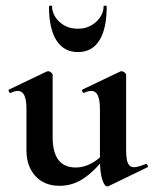

<svg xmlns="http://www.w3.org/2000/svg" viewBox="-20 -648 546 682"><path d="M192 12Q137 12 105.5 -23Q74 -58 74 -113V-260Q74 -293 66.5 -309Q59 -325 43 -325Q32 -325 18 -318Q14 -317 11.5 -323Q9 -329 12 -330L146 -394Q149 -395 151 -395Q156 -395 161.5 -390.5Q167 -386 167 -382V-161Q167 -107 187.5 -80Q208 -53 250 -53Q279 -53 308 -69.5Q337 -86 354 -111L360 -99Q326 -50 284 -19Q242 12 192 12ZM428 -382V-116Q428 -82 434.5 -68Q441 -54 456 -54Q463 -54 473.5 -57Q484 -60 497 -65Q501 -67 504 -61.5Q507 -56 504 -54L366 13Q364 14 361 14Q351 14 343 -11Q335 -36 335 -82V-260Q335 -293 327.5 -309Q320 -325 304 -325Q293 -325 278 -318Q275 -317 272.5 -323Q270 -329 273 -330L407 -394Q409 -395 412 -395Q417 -395 422.5 -390.5Q428 -386 428 -382ZM154 -625Q154 -628 159.5 -628Q165 -628 165 -626Q165 -595 191 -570.5Q217 -546 257 -546Q295 -546 321.5 -570.5Q348 -595 348 -626Q348 -628 353.5 -628Q359 -628 359 -625Q359 -546 333 -504.5Q307 -463 257 -463Q207 -463 180.5 -504.5Q154 -546 154 -625Z"/></svg>

Font: Cormorant Light
Style: Regular
Weight: 300
Designer: Christian Thalmann (Catharsis Fonts)
Foundry: Catharsis Fonts
Version: Version 4.000